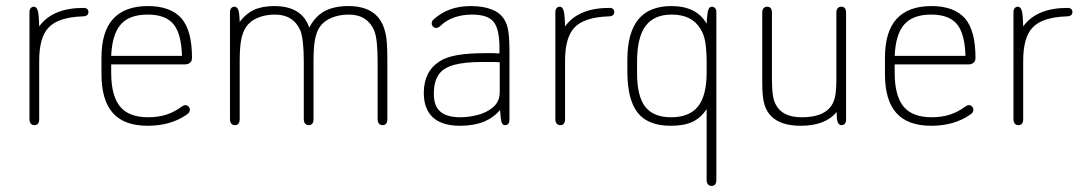

<svg xmlns="http://www.w3.org/2000/svg" viewBox="-20 -404 3557 632"><path d="M109 -317Q108 -361 103.5 -371.5Q99 -382 92 -382Q85 -382 81 -377Q77 -372 77 -364V-12Q77 -2 81.5 3Q86 8 93 8Q101 8 105 3Q109 -2 109 -12V-204Q109 -282 141 -314.5Q173 -347 250 -350Q261 -350 266 -353.5Q271 -357 271 -364Q271 -371 267 -374.5Q263 -378 255 -378Q153 -378 109 -317Z M346 -192H588Q599 -192 605.5 -197.5Q612 -203 612 -213Q612 -258 603.5 -290.5Q595 -323 577 -344Q541 -384 467 -384Q391 -384 352.5 -342Q314 -300 314 -214V-160Q314 -74 351.5 -32Q389 10 466 10Q504 10 535.5 1Q567 -8 592 -25Q600 -30 602.5 -34Q605 -38 605 -42Q605 -49 600.5 -53.5Q596 -58 590 -58Q585 -58 578 -53Q554 -35 527 -26.5Q500 -18 468 -18Q404 -18 375 -53.5Q346 -89 346 -165ZM579 -220H346Q349 -291 377.5 -323.5Q406 -356 466 -356Q525 -356 551 -324.5Q577 -293 579 -220Z M769 -332Q768 -365 763.5 -373.5Q759 -382 752 -382Q745 -382 741 -377Q737 -372 737 -364V-12Q737 -2 741.5 3Q746 8 753 8Q761 8 765 3Q769 -2 769 -12V-202Q769 -248 774 -273.5Q779 -299 790 -315Q803 -335 828.5 -345.5Q854 -356 885 -356Q946 -356 969 -303Q974 -290 977 -264Q980 -238 980 -202V-12Q980 -2 984.5 3Q989 8 996 8Q1004 8 1008 3Q1012 -2 1012 -12V-205Q1012 -249 1017 -274.5Q1022 -300 1033 -316Q1046 -335 1071.5 -345.5Q1097 -356 1128 -356Q1159 -356 1180 -342.5Q1201 -329 1212 -303Q1223 -275 1223 -202V-12Q1223 -2 1227.5 3Q1232 8 1239 8Q1247 8 1251 3Q1255 -2 1255 -12V-205Q1255 -239 1253.5 -261.5Q1252 -284 1248 -298Q1228 -384 1127 -384Q1079 -384 1048 -367Q1017 -350 998 -313Q974 -384 883 -384Q843 -384 816 -371.5Q789 -359 769 -332Z M1624 -228Q1613 -229 1605 -229Q1597 -229 1591 -229Q1585 -229 1578 -229Q1522 -229 1485 -222.5Q1448 -216 1427 -202Q1375 -169 1375 -98Q1375 -45 1405 -17.5Q1435 10 1494 10Q1539 10 1571.5 -3Q1604 -16 1626 -42Q1628 -9 1631.5 -0.5Q1635 8 1642 8Q1650 8 1653.5 3Q1657 -2 1657 -10V-226Q1657 -276 1653.5 -299.5Q1650 -323 1641 -338Q1628 -361 1599.5 -372.5Q1571 -384 1530 -384Q1493 -384 1463 -373.5Q1433 -363 1407 -340Q1401 -334 1401 -327Q1401 -321 1405.5 -316.5Q1410 -312 1416 -312Q1422 -312 1429 -318Q1448 -337 1475 -346.5Q1502 -356 1534 -356Q1585 -356 1604.5 -332.5Q1624 -309 1624 -247ZM1625 -199V-101Q1625 -70 1603.5 -51.5Q1582 -33 1552 -25.5Q1522 -18 1496 -18Q1451 -18 1429.5 -36.5Q1408 -55 1408 -95Q1408 -134 1423 -157Q1438 -180 1473 -190Q1508 -200 1568 -200Q1582 -200 1596.5 -200Q1611 -200 1625 -199Z M1840 -317Q1839 -361 1834.5 -371.5Q1830 -382 1823 -382Q1816 -382 1812 -377Q1808 -372 1808 -364V-12Q1808 -2 1812.5 3Q1817 8 1824 8Q1832 8 1836 3Q1840 -2 1840 -12V-204Q1840 -282 1872 -314.5Q1904 -347 1981 -350Q1992 -350 1997 -353.5Q2002 -357 2002 -364Q2002 -371 1998 -374.5Q1994 -378 1986 -378Q1884 -378 1840 -317Z M2306 -45V188Q2306 198 2310.5 203Q2315 208 2322 208Q2330 208 2334 203Q2338 198 2338 188V-364Q2338 -372 2334 -377Q2330 -382 2323 -382Q2316 -382 2312 -373Q2308 -364 2306 -326Q2273 -384 2190 -384Q2117 -384 2081 -340Q2045 -296 2045 -206V-170Q2045 -76 2079 -33Q2113 10 2188 10Q2232 10 2259.5 -3Q2287 -16 2306 -45ZM2077 -163V-201Q2077 -281 2105 -318.5Q2133 -356 2191 -356Q2257 -356 2285 -310Q2296 -293 2300.5 -271Q2305 -249 2306 -209V-165Q2306 -89 2277.5 -53.5Q2249 -18 2189 -18Q2131 -18 2104 -52.5Q2077 -87 2077 -163Z M2734 -35Q2734 -7 2738.5 0.5Q2743 8 2750 8Q2757 8 2761 3Q2765 -2 2765 -10V-362Q2765 -372 2761 -377Q2757 -382 2749 -382Q2742 -382 2737.5 -377Q2733 -372 2733 -362V-142Q2733 -105 2728.5 -84.5Q2724 -64 2712 -50Q2685 -18 2619 -18Q2587 -18 2565.5 -28.5Q2544 -39 2533 -61Q2521 -82 2521 -142V-362Q2521 -372 2517 -377Q2513 -382 2505 -382Q2498 -382 2493.5 -377Q2489 -372 2489 -362V-139Q2489 -111 2490.5 -93Q2492 -75 2496 -61Q2517 10 2616 10Q2696 10 2734 -35Z M2925 -192H3167Q3178 -192 3184.5 -197.5Q3191 -203 3191 -213Q3191 -258 3182.5 -290.5Q3174 -323 3156 -344Q3120 -384 3046 -384Q2970 -384 2931.5 -342Q2893 -300 2893 -214V-160Q2893 -74 2930.5 -32Q2968 10 3045 10Q3083 10 3114.5 1Q3146 -8 3171 -25Q3179 -30 3181.5 -34Q3184 -38 3184 -42Q3184 -49 3179.5 -53.5Q3175 -58 3169 -58Q3164 -58 3157 -53Q3133 -35 3106 -26.5Q3079 -18 3047 -18Q2983 -18 2954 -53.5Q2925 -89 2925 -165ZM3158 -220H2925Q2928 -291 2956.5 -323.5Q2985 -356 3045 -356Q3104 -356 3130 -324.5Q3156 -293 3158 -220Z M3348 -317Q3347 -361 3342.5 -371.5Q3338 -382 3331 -382Q3324 -382 3320 -377Q3316 -372 3316 -364V-12Q3316 -2 3320.5 3Q3325 8 3332 8Q3340 8 3344 3Q3348 -2 3348 -12V-204Q3348 -282 3380 -314.5Q3412 -347 3489 -350Q3500 -350 3505 -353.5Q3510 -357 3510 -364Q3510 -371 3506 -374.5Q3502 -378 3494 -378Q3392 -378 3348 -317Z"/></svg>

Font: Beiruti ExtraLight
Style: Regular
Weight: 250
Designer: Arlette Boutros
Foundry: Boutros
Version: Version 1.41